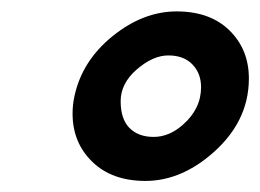

<svg xmlns="http://www.w3.org/2000/svg" viewBox="-20 -748 467 345"><path d="M308.1 -523.4Q341.3 -552.2 341.3 -591.3Q341.3 -616.2 325.7 -632.3Q310.1 -648.4 282.5 -648.4Q254.9 -648.4 225.8 -623.3Q196.8 -598.1 196.8 -566.2Q196.8 -534.2 212.6 -518.1Q228.5 -502 256.1 -502Q283.7 -502 308.1 -523.4ZM113.8 -575.2Q127.4 -638.7 182.4 -683.1Q237.3 -727.5 297.4 -727.5Q357.4 -727.5 392.3 -693.4Q427.2 -659.2 427.2 -606.9Q427.2 -525.9 355.5 -467.3Q301.3 -422.9 241.2 -422.9Q181.2 -422.9 145.8 -457.3Q110.4 -491.7 110.4 -543.9Q110.4 -560.1 113.8 -575.2Z"/></svg>

Font: Tuffy
Style: BoldItalic
Weight: 700
Italic angle: -12°
Designer: Thatcher Ulrich, Karoly Barta, Michael Everson
Version: Version 001.271